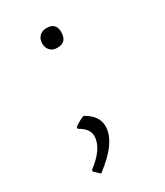

<svg xmlns="http://www.w3.org/2000/svg" viewBox="-122 -390 474 552"><g transform="rotate(-30 115.0 -114.5)"><path d="M123 -335Q154 -335 154 -304Q154 -270 122 -270Q107 -270 98.5 -279Q90 -288 90 -302Q90 -317 99 -326Q108 -335 123 -335ZM89 -63Q129 -41 129 -6Q129 47 50 106L32 89V84Q87 43 87 2Q87 -22 56 -39V-45Q76 -59 89 -63Z"/></g></svg>

Font: Alegreya Sans Light
Style: Italic
Weight: 300
Italic angle: -7°
Designer: Juan Pablo del Peral
Foundry: Huerta Tipografica
Version: Version 2.007